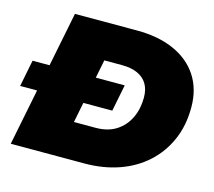

<svg xmlns="http://www.w3.org/2000/svg" viewBox="-108 -823 1054 946"><g transform="rotate(15 419.5 -350.0)"><path d="M22 0 162 -700H478Q589 -700 669 -664Q749 -628 792 -561.5Q835 -495 835 -403Q835 -310 802.5 -236Q770 -162 711.5 -109Q653 -56 573 -28Q493 0 397 0ZM295 -184H405Q468 -184 510.5 -211.5Q553 -239 575 -285.5Q597 -332 597 -389Q597 -430 580.5 -458Q564 -486 531.5 -501Q499 -516 451 -516H361ZM-7 -287 20 -423H490L463 -287Z"/></g></svg>

Font: Montserrat Thin Black
Style: Italic
Weight: 900
Italic angle: -11.3°
Version: Version 9.000